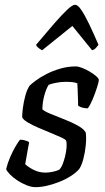

<svg xmlns="http://www.w3.org/2000/svg" viewBox="-20 -775 434 795"><path d="M127.4 0Q110.4 0 90.2 -8Q70.1 -16 51.9 -28Q33.8 -40 21.1 -53Q8.5 -66 5.5 -75Q11.5 -100.2 22.6 -125.6Q33.7 -151 45.3 -170.4Q56.9 -189.8 62.7 -196.5Q70.2 -196.5 77.4 -195.2Q84.6 -193.8 91.2 -191.3Q97.8 -188.8 100.6 -185.8Q97.6 -169.5 93.4 -146.5Q89.1 -123.4 84.4 -95Q98.6 -82 120.4 -71.2Q142.3 -60.3 168.1 -60.3Q181.9 -60.3 198 -63.6Q214.2 -66.9 224.9 -72.1Q232.9 -79.3 239 -94.3Q245.1 -109.2 249.6 -127.8Q254.1 -146.4 255.5 -163.6Q256.9 -180.8 254.1 -191.6Q252.1 -197.6 233.6 -206Q215.1 -214.4 189.5 -224.9Q163.9 -235.4 138.2 -246.4Q112.5 -257.4 93.6 -268.9Q74.7 -280.4 71.7 -290.4Q71.7 -302.9 74.7 -327.4Q77.7 -351.9 84.7 -378.1Q91.7 -404.4 102.7 -420.4Q110.7 -428.4 128.5 -441.6Q146.2 -454.9 172 -468.2Q197.8 -481.5 229.2 -490.7Q260.6 -500 294.2 -500Q304 -500 319.7 -494Q335.5 -488 351.5 -478.5Q367.6 -469 378.4 -459.5Q389.1 -450 389.1 -444Q389.1 -436 381.5 -412.2Q373.9 -388.5 363.7 -364Q353.5 -339.5 343.5 -326.5Q335.4 -326.5 327.2 -328Q319 -329.5 312.6 -332.3Q306.3 -335.2 303.5 -337.2Q303.5 -350.5 302.8 -367.4Q302 -384.4 301.6 -401.3Q301.2 -418.3 300.2 -430Q290.2 -434 277.8 -435.2Q265.3 -436.3 255.2 -436.3Q231.8 -436.3 210.6 -431.9Q189.4 -427.6 181.6 -423.8Q171.6 -408.8 163.7 -380.4Q155.9 -352 155.4 -322.3Q165.4 -313.3 190.9 -302.9Q216.5 -292.5 246.6 -280.7Q276.8 -268.8 301.9 -255Q327 -241.2 335.1 -226.2Q338.1 -203.5 335.1 -173.5Q332.1 -143.5 325.1 -116.8Q318.1 -90.2 307.9 -75Q294.9 -60 273.2 -46.1Q251.6 -32.2 226 -22.1Q200.5 -12 174.8 -6Q149.2 0 127.4 0ZM154.5 -566.8Q145.2 -571.8 138.2 -577.5Q131.1 -583.1 129.4 -589.5Q172.5 -641 204.9 -678.1Q237.4 -715.2 258.8 -735.2Q280.3 -755.3 291 -755.3Q301.8 -755.3 315.9 -735Q329.9 -714.8 347.9 -677.7Q365.9 -640.6 387.8 -589.5Q383.8 -584.7 378 -577.5Q372.2 -570.3 361.4 -566.8L279.6 -667.6Z"/></svg>

Font: Texturina Medium
Style: Italic
Weight: 500
Italic angle: -11°
Designer: Guillermo Torres Carreño
Foundry: Omnibus-Type
Version: Version 1.002